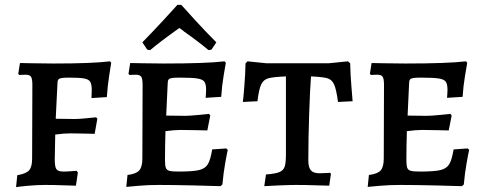

<svg xmlns="http://www.w3.org/2000/svg" viewBox="-20 -760 1995 789"><path d="M51 -40Q87 -46 99.5 -60Q112 -74 112 -108L113 -411Q113 -436 107.5 -444.5Q102 -453 85 -453L59 -452L55 -457L62 -501Q76 -501 115.5 -500Q155 -499 201 -499Q360 -499 432 -508L437 -502Q435 -490 428.5 -448Q422 -406 419 -361L356 -357L357 -390Q357 -413 351 -423.5Q345 -434 326 -437.5Q307 -441 264 -441Q241 -441 231.5 -439Q222 -437 219 -432Q216 -427 216 -414L209 -272L288 -271Q304 -271 334.5 -274Q365 -277 375 -278L380 -272L369 -210Q359 -210 330.5 -211Q302 -212 270 -212Q242 -212 207 -207L205 -105Q205 -74 212 -64.5Q219 -55 241 -55Q257 -55 273 -56.5Q289 -58 295 -58L300 -51L292 3Q278 3 240.5 1.5Q203 0 166 0Q131 0 94 3.5Q57 7 46 9Z M504 -41Q539 -45 552 -59.5Q565 -74 565 -108L566 -411Q566 -436 560.5 -444.5Q555 -453 538 -453L512 -452L508 -457L515 -501Q529 -501 568.5 -500Q608 -499 654 -499Q827 -499 903 -508L908 -502Q906 -490 899 -449Q892 -408 889 -362L825 -358Q825 -361 826 -370.5Q827 -380 827 -390Q827 -414 820 -424Q813 -434 791 -437.5Q769 -441 717 -441Q694 -441 684.5 -439Q675 -437 672 -432Q669 -427 669 -414L663 -285L741 -284Q759 -284 793.5 -287.5Q828 -291 839 -292L844 -285L832 -224Q821 -224 789.5 -225Q758 -226 723 -226Q697 -226 660 -221Q658 -157 658 -102Q658 -80 661.5 -70.5Q665 -61 676 -58Q687 -55 714 -55Q772 -55 797.5 -61Q823 -67 834 -85Q845 -103 852 -146L910 -150L916 -144Q913 -132 905.5 -90Q898 -48 894 -2L886 5Q860 4 775.5 2Q691 0 632 0Q588 0 549 3.5Q510 7 499 8ZM585 -556 565 -586Q607 -629 651.5 -677Q696 -725 709 -740H725Q738 -725 782.5 -676.5Q827 -628 869 -586L849 -556L837 -554Q794 -590 737 -630Q728 -638 717 -645Q637 -588 597 -554Z M1073 -43Q1112 -46 1128.5 -53Q1145 -60 1150 -75.5Q1155 -91 1155 -128V-446Q1104 -444 1083.5 -438.5Q1063 -433 1053.5 -413.5Q1044 -394 1038 -344L978 -341Q980 -355 984 -404.5Q988 -454 989 -500L997 -508L1075 -500H1331L1410 -508L1419 -500Q1420 -453 1424 -405.5Q1428 -358 1429 -344L1369 -341Q1362 -393 1353 -413Q1344 -433 1325 -438.5Q1306 -444 1258 -446Q1254 -395 1250.5 -292.5Q1247 -190 1247 -101Q1247 -72 1257.5 -60Q1268 -48 1293 -48Q1310 -48 1321.5 -49Q1333 -50 1336 -50L1340 -46L1333 3Q1318 3 1277 1.5Q1236 0 1197 0Q1169 0 1124.5 2Q1080 4 1066 5Z M1496 -41Q1531 -45 1544 -59.5Q1557 -74 1557 -108L1558 -411Q1558 -436 1552.5 -444.5Q1547 -453 1530 -453L1504 -452L1500 -457L1507 -501Q1521 -501 1560.5 -500Q1600 -499 1646 -499Q1819 -499 1895 -508L1900 -502Q1898 -490 1891 -449Q1884 -408 1881 -362L1817 -358Q1817 -361 1818 -370.5Q1819 -380 1819 -390Q1819 -414 1812 -424Q1805 -434 1783 -437.5Q1761 -441 1709 -441Q1686 -441 1676.5 -439Q1667 -437 1664 -432Q1661 -427 1661 -414L1655 -285L1733 -284Q1751 -284 1785.5 -287.5Q1820 -291 1831 -292L1836 -285L1824 -224Q1813 -224 1781.5 -225Q1750 -226 1715 -226Q1689 -226 1652 -221Q1650 -157 1650 -102Q1650 -80 1653.5 -70.5Q1657 -61 1668 -58Q1679 -55 1706 -55Q1764 -55 1789.5 -61Q1815 -67 1826 -85Q1837 -103 1844 -146L1902 -150L1908 -144Q1905 -132 1897.5 -90Q1890 -48 1886 -2L1878 5Q1852 4 1767.5 2Q1683 0 1624 0Q1580 0 1541 3.5Q1502 7 1491 8Z"/></svg>

Font: Alegreya SC Medium
Style: Regular
Weight: 500
Designer: Juan Pablo del Peral
Foundry: Huerta Tipografica
Version: Version 2.007; ttfautohint (v1.6)